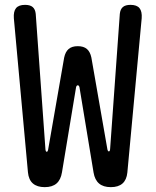

<svg xmlns="http://www.w3.org/2000/svg" viewBox="-20 -760 640 790"><path d="M95 -51 37 -685Q35 -713 46 -726.5Q57 -740 83 -740Q104 -740 114.5 -731Q125 -722 127 -703L167 -145Q168 -136 172 -135.5Q176 -135 178 -144L244 -523Q249 -547 262.5 -558.5Q276 -570 300 -570Q324 -570 337.5 -558.5Q351 -547 356 -523L422 -145Q424 -137 428 -137Q432 -137 433 -146L473 -703Q475 -722 485.5 -731Q496 -740 517 -740Q543 -740 554 -726.5Q565 -713 563 -685L504 -50Q501 -20 484 -5Q467 10 436 10Q405 10 387.5 -5Q370 -20 365 -50L307 -401Q305 -409 300 -409Q295 -409 293 -401L235 -51Q230 -20 212.5 -5Q195 10 164 10Q133 10 115.5 -5Q98 -20 95 -51Z"/></svg>

Font: Maple Mono NF
Style: Regular
Weight: 400
Monospace: yes
Designer: subframe7536
Version: Version 7.000